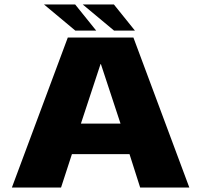

<svg xmlns="http://www.w3.org/2000/svg" viewBox="-20 -845 906 865"><path d="M33.5 0H255L304 -150.5H563.5L611.5 0H833L581 -676H285.5ZM344.5 -288 433 -556.5H434.5L523 -288ZM494 -707H588L493 -825H352.5ZM319.5 -707H413.5L318.5 -825H178Z"/></svg>

Font: Anybody SemiExpanded ExtraBold
Style: Regular
Weight: 800
Width: 6
Version: Version 1.113;gftools[0.9.25]